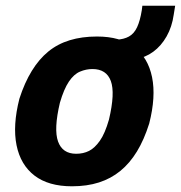

<svg xmlns="http://www.w3.org/2000/svg" viewBox="-20 -642 634 673"><path d="M232 11Q150 11 101 -26.5Q52 -64 38 -133Q24 -202 48 -296Q66 -352 91.5 -393.5Q117 -435 149.5 -461.5Q182 -488 224.5 -501Q267 -514 320 -514Q402 -514 450.5 -477Q499 -440 513 -371.5Q527 -303 503 -209Q485 -152 460 -111Q435 -70 402 -43Q369 -16 327 -2.5Q285 11 232 11ZM247 -103Q272 -103 292 -113Q312 -123 330 -148.5Q348 -174 362 -223Q384 -316 368.5 -358Q353 -400 304 -400Q282 -400 260.5 -391Q239 -382 221.5 -356Q204 -330 190 -282Q168 -189 183.5 -146Q199 -103 247 -103ZM455 -435 385 -487 388 -503Q414 -504 432 -514Q450 -524 460.5 -546.5Q471 -569 477 -606L479 -622H594L589 -591Q583 -548 564 -514.5Q545 -481 517 -460.5Q489 -440 455 -435Z"/></svg>

Font: Nunito Sans 7pt Condensed ExtraBold
Style: Italic
Weight: 800
Width: 3
Italic angle: -9°
Designer: Vernon Adams
Foundry: Vernon Adams
Version: Version 3.101;gftools[0.9.27]